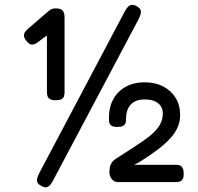

<svg xmlns="http://www.w3.org/2000/svg" viewBox="-20 -754 830 806"><path d="M153.8 27Q142.8 20.8 138.2 13.8Q133.8 6.8 135.8 -3.6Q137.8 -14 145.5 -28.5L503 -704.5Q511 -719.5 518.2 -726.4Q525.5 -733.2 534.5 -733.6Q543.5 -734 554 -728Q564.8 -722 568.9 -714.9Q573 -707.8 571.1 -697.9Q569.2 -688 561.5 -672.8L202.5 4.2Q195.8 17.8 188.2 24.9Q180.8 32 172.6 32.4Q164.5 32.8 153.8 27ZM213.2 -333.2Q198.2 -333.2 190.2 -337.8Q182.2 -342.2 179.6 -350.2Q177 -358.2 177 -368.8V-605.2Q166.2 -597.2 155.4 -589.4Q144.5 -581.5 133.8 -573.2Q121.5 -565.8 112.4 -566.9Q103.2 -568 92.8 -580Q80 -594.2 80.5 -606.5Q81 -618.8 96.8 -632.5L181.5 -705.5Q190 -713.2 196.9 -716Q203.8 -718.8 214.5 -718.8Q234 -718.8 242.5 -710Q251 -701.2 251 -682V-368Q251 -357.2 248.5 -349.4Q246 -341.5 237.8 -337.4Q229.5 -333.2 213.2 -333.2ZM474.8 10.2Q465 10.2 457 4.9Q449 -0.5 444.2 -9.6Q439.5 -18.8 439.5 -28.2Q439.5 -39.8 440.9 -50.1Q442.2 -60.5 448.9 -70.8Q455.5 -81 470.5 -90.2Q511.5 -117 546.2 -139.1Q581 -161.2 607.5 -182.2Q634 -203.2 648.8 -226.4Q663.5 -249.5 663.5 -277.2Q663.5 -294.8 655.2 -308Q647 -321.2 630.1 -328.9Q613.2 -336.5 587 -336.5Q560.2 -336.5 543 -326.4Q525.8 -316.2 517.5 -298.2Q509.2 -280.2 509.2 -256Q509.2 -245 506.8 -237.4Q504.2 -229.8 496.2 -225.5Q488.2 -221.2 472 -221.2Q454.2 -221.2 446.8 -227.2Q439.2 -233.2 438.2 -242.6Q437.2 -252 437.2 -260Q437.2 -304.5 455.9 -338.1Q474.5 -371.8 508.4 -390.1Q542.2 -408.5 586.8 -408.5Q632 -408.5 665.5 -390.9Q699 -373.2 717.6 -342.6Q736.2 -312 736.2 -271Q736.2 -244.5 726 -220.4Q715.8 -196.2 694.6 -173.1Q673.5 -150 641.4 -125.6Q609.2 -101.2 564.5 -73.2L543 -62.2H720.8Q729.5 -62.2 736.2 -59Q743 -55.8 747.1 -47.6Q751.2 -39.5 751.2 -24Q751.2 -10.2 747.2 -2.9Q743.2 4.5 736.5 7.4Q729.8 10.2 720 10.2Z"/></svg>

Font: Fredoka Light
Style: Regular
Weight: 300
Designer: Ben Nathan
Foundry: Milena B. Brandão, Ben Nathan
Version: Version 2.001